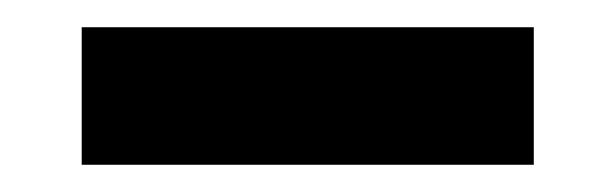

<svg xmlns="http://www.w3.org/2000/svg" viewBox="-20 -370 452 141"><path d="M40 -350H372V-249H40Z"/></svg>

Font: Prompt Medium
Style: Regular
Weight: 500
Designer: Katatrad Team
Foundry: CadsonDemak
Version: Version 1.001